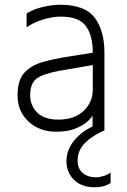

<svg xmlns="http://www.w3.org/2000/svg" viewBox="-20 -552 534 809"><path d="M226 -48Q293 -48 332 -84.5Q371 -121 371 -175V-278L262 -259Q185 -248 146 -228.5Q107 -209 107 -151Q107 -108 136.5 -78Q166 -48 226 -48ZM379 237Q323 237 291.5 205.5Q260 174 260 127Q260 81 291 42Q322 3 370 -19V-65Q362 -51 343 -35.5Q324 -20 293 -8.5Q262 3 217 3Q146 3 100 -40Q54 -83 54 -150Q54 -215 83 -246Q112 -277 159.5 -290.5Q207 -304 262 -312.5Q317 -321 371 -330Q371 -402 342 -442Q313 -482 236 -482Q202 -482 162 -470Q122 -458 92 -437V-495Q120 -513 159.5 -522.5Q199 -532 234 -532Q337 -532 378.5 -478Q420 -424 420 -331V-4L421 -3Q371 18 339 49.5Q307 81 307 124Q307 159 328.5 177Q350 195 384 195Q399 195 417 189.5Q435 184 446 175V219Q420 237 379 237Z"/></svg>

Font: LXGW 975 Gothic SC 200W
Style: Regular
Weight: 200
Version: Version 2.01;February 25, 2021